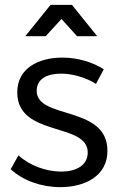

<svg xmlns="http://www.w3.org/2000/svg" viewBox="-20 -767 496 790"><path d="M233 -689 297 -618H380L276 -747H188L84 -618H168ZM131 -393C131 -443 174 -464 231 -464C279 -464 333 -448 375 -422L407 -482C362 -511 300 -530 237 -530C139 -530 51 -487 51 -387C51 -201 343 -266 341 -138C340 -85 291 -61 232 -61C170 -61 101 -86 56 -128L24 -71C75 -23 152 3 228 3C330 3 422 -43 422 -146C423 -335 131 -274 131 -393Z"/></svg>

Font: Juman Normal
Style: Regular
Weight: 300
Designer: Bandar Raffah (Arabic) Julieta Ulanovsky (Latin)
Foundry: Caramella
Version: Version 5.022;PS 005.022;hotconv 1.0.88;makeotf.lib2.5.64775